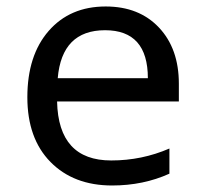

<svg xmlns="http://www.w3.org/2000/svg" viewBox="-20 -566 640 596"><path d="M535.2 -251H157.2Q161.1 -67.9 325.2 -67.9Q420.4 -67.9 505.9 -105V-26.9Q424.8 9.8 328.1 9.8Q208.5 9.8 136.7 -63.2Q64.9 -136.2 64.9 -264.2Q64.9 -394 131.1 -470Q197.3 -545.9 308.1 -545.9Q411.6 -545.9 473.4 -480.5Q535.2 -415 535.2 -306.2ZM159.2 -323.2H439Q439 -472.2 306.2 -472.2Q171.9 -472.2 159.2 -323.2Z"/></svg>

Font: WenQuanYi Micro Hei Mono
Style: Regular
Weight: 400
Foundry: Ascender Corporation
Version: Version 0.2.0-beta